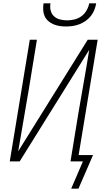

<svg xmlns="http://www.w3.org/2000/svg" viewBox="-20 -975 640 1160"><path d="M379 -815Q359 -815 339.5 -818Q320 -821 302.5 -828.5Q285 -836 271 -848.5Q257 -861 249.5 -878Q242 -895 241 -915Q240 -935 243 -955H285Q281 -933 286 -912Q291 -891 306 -877Q321 -863 342 -857.5Q363 -852 385 -852Q407 -852 430 -857.5Q453 -863 472 -877Q491 -891 503 -912Q515 -933 519 -955H561Q558 -935 550 -915Q542 -895 528.5 -878Q515 -861 497 -848.5Q479 -836 459.5 -828.5Q440 -821 419.5 -818Q399 -815 379 -815ZM410 165 481 0H406L454 -294Q470 -389 487 -484Q504 -579 519 -674L99 0H39L160 -735H203L155 -441Q139 -346 122.5 -251Q106 -156 90 -61L510 -735H570L455 -38H542L454 165Z"/></svg>

Font: Iosevka XLt Ex Obl
Style: Regular
Weight: 200
Width: 7
Italic angle: -9°
Monospace: yes
Designer: Belleve Invis
Foundry: Belleve Invis
Version: Version 32.5.0; ttfautohint (v1.8.4)